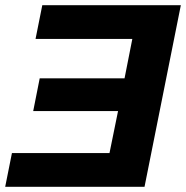

<svg xmlns="http://www.w3.org/2000/svg" viewBox="-22 -720 717 740"><path d="M488 -570H115L141 -700H675L535 0H-2L24 -130H400L433 -292H106L131 -418H458Z"/></svg>

Font: Montserrat
Style: Bold Italic
Weight: 700
Italic angle: -11.3°
Designer: Julieta Ulanovsky
Foundry: Julieta Ulanovsky
Version: Version 9.000; ttfautohint (v1.8.4.7-5d5b)